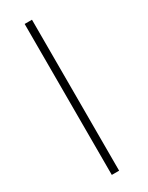

<svg xmlns="http://www.w3.org/2000/svg" viewBox="-179 -694 560 727"><g transform="rotate(-30 101.0 -330.0)"><path d="M76 -660H108V0H76Z"/></g></svg>

Font: League Spartan Thin
Style: Regular
Weight: 100
Foundry: The League of Moveable Type
Version: Version 2.002